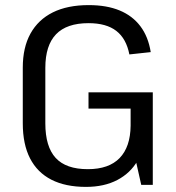

<svg xmlns="http://www.w3.org/2000/svg" viewBox="-20 -728 694 756"><path d="M318.5 7.9Q237.9 7.9 182.4 -20.4Q126.9 -48.8 98.3 -104.4Q69.7 -160.1 69.7 -242.5V-461.9Q69.7 -541 100 -595.8Q130.4 -650.6 188.1 -679.3Q245.9 -707.9 329.2 -707.9Q400.1 -707.9 450.9 -686.9Q501.7 -665.9 532.7 -624.8Q563.8 -583.6 573.5 -522.8L489.4 -513.7Q477.3 -575.9 438 -606.3Q398.7 -636.8 328.6 -636.8Q242.6 -636.8 200.6 -593Q158.5 -549.2 158.5 -460.8V-242.4Q158.5 -150.5 199.2 -106.2Q239.9 -61.9 325.9 -61.9Q408.5 -61.9 451 -105.6Q493.4 -149.4 494.3 -233L550.1 -211.5Q550.1 -144.9 522 -95.8Q493.9 -46.6 442 -19.3Q390.1 7.9 318.5 7.9ZM494.3 -186.3V-343.6L522.2 -300.3H328.5V-364.5H581.6V-0.2H536.1Z"/></svg>

Font: Pathway Extreme 8pt Thin
Style: Regular
Weight: 100
Designer: Eduardo Rodriguez Tunni
Foundry: Eduardo Rodriguez Tunni
Version: Version 1.000